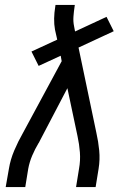

<svg xmlns="http://www.w3.org/2000/svg" viewBox="-20 -755 540 775"><path d="M3 0 16 -74Q22 -111 37.5 -147.5Q53 -184 73 -219L229 -508L225 -530L136 -489L107 -547L211 -595L202 -635Q198 -657 198.5 -680.5Q199 -704 203 -728L204 -735H282L281 -728Q278 -708 276.5 -688Q275 -668 279 -649L283 -628L410 -687L439 -629L297 -563L369 -219Q377 -184 380.5 -147.5Q384 -111 378 -74L366 0H287L299 -74Q305 -107 302.5 -140Q300 -173 293 -205L252 -399L141 -187Q140 -185 139 -183Q138 -181 137 -179L136 -178Q121 -153 110 -127Q99 -101 94 -74L82 0Z"/></svg>

Font: Iosevka Curly Slab Oblique
Style: Regular
Weight: 400
Italic angle: -9°
Monospace: yes
Designer: Belleve Invis
Foundry: Belleve Invis
Version: Version 11.1.0; ttfautohint (v1.8.3)